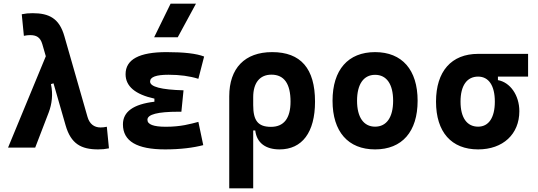

<svg xmlns="http://www.w3.org/2000/svg" viewBox="-20 -815 2970 1060"><path d="M521.5 9.8C544.4 9.8 560.1 8.3 581.5 3.9L569.8 -115.2C555.2 -112.3 545.9 -111.3 535.2 -111.3C500 -111.3 474.1 -130.4 462.9 -170.4L335.4 -615.2C307.6 -712.9 252 -742.2 160.2 -742.2C137.2 -742.2 121.6 -740.7 100.1 -736.3L111.8 -617.2C126.5 -620.1 134.8 -621.1 146.5 -621.1C179.7 -621.1 202.6 -610.4 213.9 -570.3L232.9 -504.4L24.4 0H174.3L249 -194.3C266.1 -239.3 273.9 -294.4 261.2 -350.6L275.4 -355L342.3 -122.6C371.6 -21 428.2 9.8 521.5 9.8Z M891.6 9.8C976.6 9.8 1047.9 0.5 1102.1 -13.7L1075.2 -142.1C1031.2 -130.9 980 -115.2 895.5 -115.2C827.6 -115.2 793.9 -127.9 793.9 -153.8C793.9 -183.6 851.1 -198.2 965.8 -198.2H981.4L993.2 -316.4C869.6 -319.8 808.6 -335.9 808.6 -364.7C808.6 -390.1 842.3 -402.3 910.2 -402.3C973.1 -402.3 1027.3 -395 1075.2 -379.9L1106.9 -502.9C1064 -519.5 995.6 -527.3 899.4 -527.3C748.5 -527.3 673.3 -486.8 673.3 -405.3C673.3 -338.9 726.1 -293.9 832.5 -270.5V-253.4C716.3 -239.7 658.7 -198.2 658.7 -128.4C658.7 -35.6 735.8 9.8 891.6 9.8ZM831.1 -609.4H961.4L1062 -794.9H921.9Z M1523.4 9.8C1647.9 9.8 1719.2 -84 1719.2 -253.9C1719.2 -436.5 1640.6 -527.3 1482.4 -527.3C1331.5 -527.3 1245.6 -438.5 1245.6 -283.2V224.6H1377.9V-94.7H1389.2C1397.5 -25.4 1447.3 9.8 1523.4 9.8ZM1377.9 -234.9V-278.8C1377.9 -357.4 1414.1 -402.8 1478.5 -402.8C1548.3 -402.8 1584 -353.5 1584 -253.9C1584 -161.6 1546.9 -114.7 1476.1 -114.7C1403.8 -114.7 1377.9 -149.9 1377.9 -234.9Z M2050.8 9.8C2199.7 9.8 2285.6 -87.9 2285.6 -258.8C2285.6 -429.7 2199.7 -527.3 2050.8 -527.3C1901.9 -527.3 1815.9 -429.7 1815.9 -258.8C1815.9 -87.9 1901.9 9.8 2050.8 9.8ZM2050.8 -115.7C1987.8 -115.7 1951.2 -167.5 1951.2 -258.8C1951.2 -350.6 1987.8 -401.9 2050.8 -401.9C2114.3 -401.9 2150.4 -350.6 2150.4 -258.8C2150.4 -167.5 2114.3 -115.7 2050.8 -115.7Z M2619.6 9.8C2756.8 9.8 2847.2 -74.2 2847.2 -201.2C2847.2 -289.1 2796.4 -360.8 2729 -372.6V-392.1H2895.5V-517.6H2619.6C2472.2 -517.6 2387.2 -421.4 2387.2 -253.9C2387.2 -85.9 2472.2 9.8 2619.6 9.8ZM2619.6 -115.7C2557.6 -115.7 2522.5 -165.5 2522.5 -253.9C2522.5 -342.3 2557.6 -392.1 2619.6 -392.1C2678.2 -392.1 2711.9 -342.3 2711.9 -253.9C2711.9 -165.5 2678.2 -115.7 2619.6 -115.7Z"/></svg>

Font: Cascadia Mono NF
Style: Bold
Weight: 700
Monospace: yes
Designer: Aaron Bell
Foundry: Saja Typeworks
Version: Version 2404.023